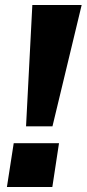

<svg xmlns="http://www.w3.org/2000/svg" viewBox="-20 -743 344 763"><path d="M83.5 -241 108.5 -723H304.5L188.5 -241ZM7.5 0 34.5 -174H214.5L188 0Z"/></svg>

Font: Public Sans Thin ExtraBold
Style: Italic
Weight: 800
Italic angle: -8°
Version: Version 2.001